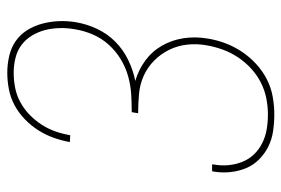

<svg xmlns="http://www.w3.org/2000/svg" viewBox="-146 -638 791 540"><g transform="rotate(-90 250.0 -367.5)"><path d="M199 8Q175 8 151.5 4.5Q128 1 108 -9Q88 -19 72 -35Q56 -51 47.5 -71.5Q39 -92 36.5 -115.5Q34 -139 38 -163Q38 -164 38.5 -165Q39 -166 39 -167H58Q58 -166 58 -165Q58 -164 58 -163Q54 -142 56 -121Q58 -100 65.5 -81.5Q73 -63 86.5 -49Q100 -35 118 -26Q136 -17 156.5 -13.5Q177 -10 199 -10Q221 -10 244 -14.5Q267 -19 288.5 -30Q310 -41 328 -57.5Q346 -74 359.5 -94.5Q373 -115 381 -137Q389 -159 393 -182Q398 -210 395 -237Q392 -264 380.5 -287.5Q369 -311 350.5 -329.5Q332 -348 308 -359Q284 -370 256.5 -372.5Q229 -375 202 -375L205 -393Q230 -393 255 -394.5Q280 -396 305.5 -403Q331 -410 354 -424Q377 -438 395 -458Q413 -478 423.5 -502.5Q434 -527 438 -552Q442 -573 441.5 -595Q441 -617 436 -636.5Q431 -656 420.5 -673.5Q410 -691 394 -703Q378 -715 357.5 -720Q337 -725 316 -725Q295 -725 274 -721Q253 -717 233.5 -706.5Q214 -696 198 -680.5Q182 -665 170 -646.5Q158 -628 151 -608Q144 -588 140 -566L121 -567Q125 -590 133 -612.5Q141 -635 154 -655.5Q167 -676 185 -693.5Q203 -711 224.5 -722.5Q246 -734 269.5 -738.5Q293 -743 316 -743Q340 -743 363.5 -737.5Q387 -732 405.5 -719Q424 -706 436 -686.5Q448 -667 454 -644.5Q460 -622 461 -598Q462 -574 458 -550Q453 -520 439.5 -491Q426 -462 403.5 -439.5Q381 -417 352 -403Q323 -389 293 -383Q324 -374 350 -355Q376 -336 392 -308Q408 -280 413 -247Q418 -214 412 -179Q408 -154 399 -130Q390 -106 375.5 -84Q361 -62 341 -43.5Q321 -25 297.5 -13Q274 -1 248.5 3.5Q223 8 199 8Z"/></g></svg>

Font: Iosevka Slab Thin
Style: Italic
Weight: 100
Italic angle: -9°
Monospace: yes
Designer: Belleve Invis
Foundry: Belleve Invis
Version: Version 11.1.1; ttfautohint (v1.8.3)